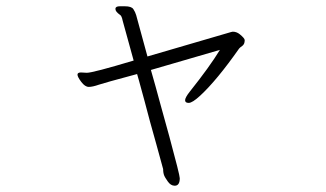

<svg xmlns="http://www.w3.org/2000/svg" viewBox="-20 -529 1040 612"><path d="M717 -427 450 -349 414 -481Q411 -491 405 -500Q399 -509 378 -509Q362 -509 362 -509Q349 -509 348 -502V-500Q348 -492 362 -482Q368 -479 371 -463L406 -336Q276 -297 257 -297L238 -298Q227 -298 227 -291Q227 -284 239 -268Q251 -252 263 -252Q275 -252 295 -259Q309 -264 417 -293L423 -272Q441 -207 458 -142Q469 -103 478.5 -68.5Q488 -34 494 -12L500 10Q500 23 504 32Q505 35 514.5 49Q524 63 537 63Q553 63 553 39Q553 29 520 -93Q506 -142 491 -198Q476 -254 461 -306L681 -370Q648 -316 585 -237Q570 -218 570 -209.5Q570 -201 581.5 -201Q593 -201 618 -224Q671 -273 742 -374Q744 -377 752 -382.5Q760 -388 760 -401Q760 -407 744 -420Q734 -428 722 -428Z"/></svg>

Font: LXGW WenKai TC Light
Style: Regular
Weight: 300
Designer: LXGW / Fontworks Inc.
Foundry: LXGW / Fontworks Inc.
Version: Version 1.330